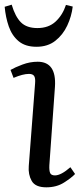

<svg xmlns="http://www.w3.org/2000/svg" viewBox="-29 -787 350 821"><path d="M121 -430Q123 -453 117 -462Q111 -471 95 -471Q69 -471 29 -454L16 -488Q35 -499 67 -511Q99 -523 132 -523Q213 -523 206 -416L182 -80Q181 -57 185.5 -47Q190 -37 206 -37Q232 -37 272 -72L292 -43Q277 -27 245 -6.5Q213 14 169 14Q122 14 106.5 -13.5Q91 -41 94 -77ZM127 -587Q79 -587 50.5 -611Q22 -635 8.5 -674Q-5 -713 -9 -758L21 -767Q36 -716 60.5 -691.5Q85 -667 131 -667Q179 -667 209 -695Q239 -723 253 -766L282 -759Q277 -717 258.5 -677.5Q240 -638 207.5 -612.5Q175 -587 127 -587Z"/></svg>

Font: Literata 36pt
Style: Italic
Weight: 400
Italic angle: -2°
Designer: Latin by Veronika Burian and Jose Scaglione. Greek by Irene Vlachou. Cyrillic by Vera Evstafieva
Foundry: TypeTogether
Version: Version 3.002